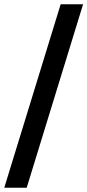

<svg xmlns="http://www.w3.org/2000/svg" viewBox="-21 -770 409 899"><path d="M-1 109 263 -750H368L104 109Z"/></svg>

Font: Mukta ExtraBold
Style: Regular
Weight: 800
Designer: Girish Dalvi and Yashodeep Gholap
Foundry: Ek Type
Version: Version 2.538;PS 1.002;hotconv 16.6.51;makeotf.lib2.5.65220;